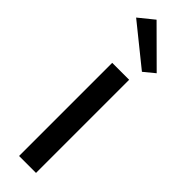

<svg xmlns="http://www.w3.org/2000/svg" viewBox="-321 -950 946 946"><g transform="rotate(45 152.0 -477.0)"><path d="M93 0V-649H211V0ZM227.7 -721.3 18.5 -890.1 97.2 -953.9 284.2 -767.7Z"/></g></svg>

Font: Karla
Style: Regular
Weight: 400
Designer: Jonathan Pinhorn
Version: Version 2.004;gftools[0.9.33]